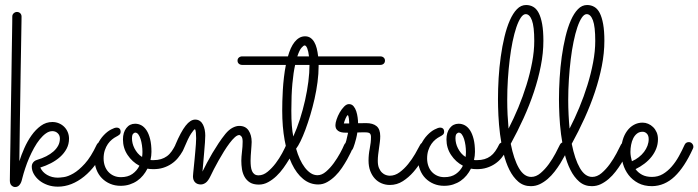

<svg xmlns="http://www.w3.org/2000/svg" viewBox="-20 -732 2801 770"><path d="M141.6 -60.1Q149.9 -41.5 168.9 -30.5Q188 -19.5 211.9 -19.5Q219.2 -19.5 235.8 -21.7Q252.4 -23.9 274.2 -36.4Q295.9 -48.8 320.3 -75.7Q344.7 -102.5 367.7 -151.4Q370.1 -156.7 374.5 -159.4Q378.9 -162.1 384.3 -162.1Q392.6 -162.1 397.7 -156.2Q402.8 -150.4 402.8 -143.6Q402.8 -140.6 400.9 -135.7Q383.8 -100.1 362.8 -72Q341.8 -43.9 317.4 -24.2Q293 -4.4 266.4 6.1Q239.7 16.6 211.9 16.6Q189.9 16.6 170.7 9.8Q151.4 2.9 137.5 -8.5Q123.5 -20 115.5 -34.4Q107.4 -48.8 107.4 -64Q107.4 -65.9 107.9 -69.3Q108.4 -72.8 110.6 -76.9Q112.8 -81.1 116.9 -84.7Q121.1 -88.4 128.4 -90.8Q148.4 -96.7 165.3 -105.2Q182.1 -113.8 194.3 -124.5Q206.5 -135.3 213.4 -148.2Q220.2 -161.1 220.2 -176.3Q220.2 -189.5 211.4 -197.8Q202.6 -206.1 189.9 -206.1Q176.8 -206.1 164.1 -197Q151.4 -188 139.4 -173.1Q127.4 -158.2 116.7 -138.9Q106 -119.6 96.9 -98.6Q87.9 -77.6 81.1 -56.9Q74.2 -36.1 69.8 -18.6Q68.4 -13.2 66.7 -6.8Q64.9 -0.5 61.5 5.1Q58.1 10.7 53.2 14.4Q48.3 18.1 40.5 18.1Q33.2 18.1 26.4 12Q19.5 5.9 19.5 -8.8Q19.5 -11.7 19.8 -31.2Q20 -50.8 20.5 -82.3Q21 -113.8 21.7 -154.5Q22.5 -195.3 22.9 -241Q23.4 -286.6 24.4 -335Q25.4 -383.3 25.9 -429.2Q26.4 -475.1 27.1 -516.4Q27.8 -557.6 28.3 -589.6Q28.8 -621.6 29.1 -641.8Q29.3 -662.1 29.3 -666Q29.3 -673.8 35.2 -679Q41 -684.1 47.9 -684.1Q55.7 -684.1 61 -679Q66.4 -673.8 66.4 -665.5Q66.4 -664.6 66.2 -646.2Q65.9 -627.9 65.4 -597.2Q64.9 -566.4 64.2 -525.4Q63.5 -484.4 62.7 -438.2Q62 -392.1 61.3 -343.3Q60.5 -294.4 59.8 -248Q59.1 -201.7 58.6 -159.7Q58.1 -117.7 57.6 -85.4Q65.4 -110.4 77.6 -137.9Q89.8 -165.5 106.4 -189Q123 -212.4 143.8 -227.5Q164.6 -242.7 189.9 -242.7Q204.1 -242.7 216.3 -237.5Q228.5 -232.4 237.5 -223.4Q246.6 -214.4 251.7 -202.1Q256.8 -189.9 256.8 -175.8Q256.8 -153.8 247.1 -135.5Q237.3 -117.2 221.2 -102.8Q205.1 -88.4 184.3 -77.6Q163.6 -66.9 141.6 -60.1Z M592.8 -53.7Q580.6 -53.7 571.3 -55.7Q564 -41 553.7 -28.6Q543.5 -16.1 530 -6.8Q516.6 2.4 500 7.8Q483.4 13.2 463.9 13.2Q440.9 13.2 421.9 5.1Q402.8 -2.9 388.7 -17.3Q374.5 -31.7 366.7 -52Q358.9 -72.3 358.9 -96.7Q358.9 -127.9 370.1 -151.1Q381.3 -174.3 396 -189.7Q410.6 -205.1 425.3 -212.6Q439.9 -220.2 447.3 -220.2Q455.6 -220.2 459.7 -215.8Q463.9 -211.4 463.9 -204.1Q463.9 -195.8 458.7 -191.7Q453.6 -187.5 445.8 -183.6Q438 -179.7 429.2 -172.6Q420.4 -165.5 412.8 -154.8Q405.3 -144 400.4 -129.4Q395.5 -114.7 395.5 -96.7Q395.5 -80.6 400.4 -66.7Q405.3 -52.7 414.6 -42.7Q423.8 -32.7 436.5 -27.1Q449.2 -21.5 464.8 -21.5Q492.7 -21.5 511 -34.4Q529.3 -47.4 539.1 -67.4Q510.3 -82.5 491.7 -110.4Q473.1 -138.2 473.1 -172.9Q473.1 -200.7 486.6 -218.3Q500 -235.8 522 -235.8Q535.2 -235.8 546.9 -229.5Q558.6 -223.1 567.6 -209.5Q576.7 -195.8 582 -174.3Q587.4 -152.8 587.4 -123Q587.4 -107.4 583.5 -90.3Q586.4 -89.8 589.4 -89.8Q592.3 -89.8 595.7 -89.8Q612.3 -89.8 625.5 -93.8Q638.7 -97.7 649.4 -105.5Q660.2 -113.3 668.7 -125.5Q677.2 -137.7 685.1 -153.8Q686.5 -156.7 691.4 -159.4Q696.3 -162.1 701.2 -162.1Q707.5 -162.1 713.1 -157Q718.8 -151.9 718.8 -143.6Q718.8 -139.6 716.8 -135Q714.8 -130.4 712.9 -126.5Q704.6 -111.8 693.6 -98.4Q682.6 -85 667.7 -75Q652.8 -64.9 634.3 -59.1Q615.7 -53.2 592.8 -53.7ZM509.3 -176.8Q509.3 -167.5 511.7 -157.2Q514.2 -147 519.3 -137Q524.4 -127 532 -117.9Q539.6 -108.9 549.8 -102.5Q551.3 -112.8 551.3 -122.6Q551.3 -135.7 549.3 -149.4Q547.4 -163.1 543.7 -174.6Q540 -186 534.7 -193.1Q529.3 -200.2 522 -200.2Q519 -200.2 514.2 -195.8Q509.3 -191.4 509.3 -176.8Z M792 -43.9Q799.8 -60.1 810.1 -79.3Q820.3 -98.6 832 -118.4Q843.8 -138.2 856.7 -157.7Q869.6 -177.2 883.8 -194.8Q897.9 -211.9 912.4 -219.5Q926.8 -227.1 939.5 -227.1Q964.8 -227.1 977.1 -208.5Q989.3 -189.9 989.3 -162.6Q989.3 -156.2 988.5 -147.2Q987.8 -138.2 987.1 -127.9Q986.3 -117.7 985.6 -107.2Q984.9 -96.7 984.9 -87.4Q984.9 -75.7 986.1 -64.9Q987.3 -54.2 990.7 -46.1Q994.1 -38.1 1000.5 -33.4Q1006.8 -28.8 1017.1 -28.8Q1035.6 -28.8 1053.2 -43.2Q1070.8 -57.6 1085.7 -77.4Q1100.6 -97.2 1111.6 -117.7Q1122.6 -138.2 1127.9 -150.9Q1130.4 -156.2 1135 -159.2Q1139.6 -162.1 1145 -162.1Q1153.3 -162.1 1158.4 -156Q1163.6 -149.9 1163.6 -143.1Q1163.6 -139.6 1162.1 -136.2Q1160.2 -132.3 1154.3 -120.1Q1148.4 -107.9 1138.9 -92Q1129.4 -76.2 1116.7 -58.3Q1104 -40.5 1088.6 -25.9Q1073.2 -11.2 1055.4 -1.5Q1037.6 8.3 1018.1 8.3Q996.1 8.3 982.4 -0.2Q968.8 -8.8 960.9 -22.7Q953.1 -36.6 950.4 -53.5Q947.8 -70.3 947.8 -87.4Q947.8 -94.7 948.5 -104Q949.2 -113.3 950.4 -123.5Q951.7 -133.8 952.4 -144Q953.1 -154.3 953.1 -163.6Q953.1 -179.2 948.2 -184.8Q943.4 -190.4 939.5 -190.4Q931.6 -190.4 921.6 -181.4Q911.6 -172.4 900.6 -157.7Q889.6 -143.1 878.2 -124.8Q866.7 -106.4 856.7 -88.4Q846.7 -70.3 838.1 -54Q829.6 -37.6 824.7 -26.9Q814.9 -6.3 805.2 0.7Q795.4 7.8 785.2 7.8Q771 7.8 762.5 -0.7Q753.9 -9.3 753.9 -24.9Q753.9 -28.3 754.9 -38.3Q755.9 -48.3 757.3 -62.3Q758.8 -76.2 760.3 -92.3Q761.7 -108.4 763.2 -124.3Q764.6 -140.1 765.6 -153.8Q766.6 -167.5 766.6 -176.8Q766.6 -189 765.6 -200.2Q764.6 -211.4 761.7 -213.9Q757.3 -212.4 746.1 -195.6Q734.9 -178.7 717.3 -136.2Q714.8 -130.9 710 -127.9Q705.1 -125 699.7 -125Q691.4 -125 686.5 -130.6Q681.6 -136.2 681.6 -143.6Q681.6 -147 683.1 -150.9Q705.1 -203.1 724.4 -227.8Q743.7 -252.4 762.7 -252.4Q773.9 -252.4 781.7 -246.8Q789.6 -241.2 794.2 -231.9Q798.8 -222.7 801 -211.4Q803.2 -200.2 803.2 -188.5Q803.2 -179.7 802 -161.1Q800.8 -142.6 798.8 -121.3Q796.9 -100.1 795.2 -79.1Q793.5 -58.1 792 -43.9Z M1523.9 -488.8Q1523.9 -481 1518.6 -476.3Q1513.2 -471.7 1505.4 -471.7H1257.8V-466.3Q1257.8 -436.5 1253.4 -402.8Q1249 -369.1 1241.5 -335.7Q1233.9 -302.2 1224.4 -270.5Q1214.8 -238.8 1204.8 -211.9Q1194.8 -185.1 1185.1 -165.3Q1175.3 -145.5 1167.5 -135.7Q1173.8 -113.3 1182.6 -94Q1191.4 -74.7 1202.4 -60.3Q1213.4 -45.9 1226.1 -37.6Q1238.8 -29.3 1253.4 -29.3Q1270.5 -29.3 1287.4 -43.7Q1304.2 -58.1 1318.6 -77.9Q1333 -97.7 1344 -117.9Q1355 -138.2 1359.9 -150.4Q1364.7 -162.1 1377 -162.1Q1385.3 -162.1 1390.4 -156.2Q1395.5 -150.4 1395.5 -143.6Q1395.5 -140.1 1394 -136.7Q1392.6 -133.3 1387 -121.1Q1381.3 -108.9 1372.3 -92.8Q1363.3 -76.7 1351.3 -58.8Q1339.4 -41 1324.5 -26.4Q1309.6 -11.7 1292.5 -2Q1275.4 7.8 1256.3 7.8Q1222.7 7.8 1195.8 -14.2Q1168.9 -36.1 1150.1 -75.7Q1131.3 -115.2 1121.6 -169.4Q1111.8 -223.6 1111.8 -288.1Q1111.8 -304.2 1112.3 -325.9Q1112.8 -347.7 1114.3 -371.8Q1115.7 -396 1118.7 -421.6Q1121.6 -447.3 1126.5 -471.7H951.2Q943.4 -471.7 938 -476.3Q932.6 -481 932.6 -488.8Q932.6 -496.6 938 -501.2Q943.4 -505.9 951.2 -505.9H1134.8Q1139.6 -523.4 1146.2 -538.1Q1152.8 -552.7 1161.4 -563.5Q1169.9 -574.2 1180.4 -580.3Q1190.9 -586.4 1203.6 -586.4Q1215.8 -586.4 1224.9 -580.3Q1233.9 -574.2 1240.2 -563.5Q1246.6 -552.7 1250.2 -538.1Q1253.9 -523.4 1255.9 -505.9H1505.4Q1513.2 -505.9 1518.6 -501.2Q1523.9 -496.6 1523.9 -488.8ZM1156.2 -184.6Q1170.9 -216.8 1182.9 -254.2Q1194.8 -291.5 1203.4 -329.6Q1211.9 -367.7 1216.6 -404.3Q1221.2 -440.9 1221.2 -471.7H1163.6Q1156.7 -441.4 1152.6 -396.7Q1148.4 -352.1 1148.4 -288.1Q1148.4 -252.4 1150.4 -228.3Q1152.3 -204.1 1156.2 -184.6ZM1201.7 -549.8Q1197.3 -549.8 1189 -540.3Q1180.7 -530.8 1172.4 -505.9H1219.2Q1216.8 -526.4 1212.2 -538.1Q1207.5 -549.8 1201.7 -549.8ZM1164.1 -149.4V-148.9Z M1413.1 -200.7Q1411.1 -187.5 1408.2 -176Q1405.3 -164.6 1402.6 -156Q1399.9 -147.5 1397.9 -142.1Q1396 -136.7 1395.5 -136.2Q1390.6 -125 1378.4 -125Q1371.6 -125 1365.7 -130.1Q1359.9 -135.3 1359.9 -143.1Q1359.9 -146 1360.8 -147.5Q1361.8 -148.9 1363.8 -153.3Q1365.7 -157.7 1368.7 -168Q1371.6 -178.2 1376 -199.7Q1367.7 -199.7 1358.9 -200.2Q1350.1 -200.7 1342.5 -203.6Q1335 -206.5 1330.1 -212.9Q1325.2 -219.2 1325.2 -230.5Q1325.2 -238.8 1329.8 -252.9Q1334.5 -267.1 1342.3 -280.8Q1350.1 -294.4 1359.9 -304.4Q1369.6 -314.5 1379.4 -314.5Q1390.6 -314.5 1397.7 -306.2Q1404.8 -297.9 1408.7 -285.9Q1412.6 -273.9 1414.3 -260.7Q1416 -247.6 1416 -237.8Q1424.3 -237.8 1432.4 -238Q1440.4 -238.3 1447.8 -238.3Q1475.6 -238.3 1490.2 -226.1Q1504.9 -213.9 1504.9 -186Q1504.9 -174.8 1503.4 -162.6Q1502 -150.4 1500 -137.5Q1498 -124.5 1496.6 -111.8Q1495.1 -99.1 1495.1 -86.9Q1495.1 -69.3 1500 -57.9Q1504.9 -46.4 1512.2 -39.6Q1519.5 -32.7 1527.8 -30Q1536.1 -27.3 1543 -27.3Q1564 -27.3 1582.5 -41Q1601.1 -54.7 1616.7 -74Q1632.3 -93.3 1644.8 -114.7Q1657.2 -136.2 1665.5 -152.3Q1668 -156.7 1672.4 -159.2Q1676.8 -161.6 1681.6 -161.6Q1690.4 -161.6 1695.3 -156Q1700.2 -150.4 1700.2 -143.6Q1700.2 -138.7 1698.2 -134.8Q1687 -114.7 1672.1 -89.6Q1657.2 -64.5 1638.2 -42.5Q1619.1 -20.5 1595.5 -5.4Q1571.8 9.8 1543.5 9.8Q1525.9 9.8 1510.3 3.2Q1494.6 -3.4 1483.2 -15.9Q1471.7 -28.3 1464.8 -46.6Q1458 -64.9 1458 -87.9Q1458 -112.3 1462.9 -136.5Q1467.8 -160.6 1467.8 -182.6Q1467.8 -191.9 1463.6 -196.5Q1459.5 -201.2 1445.3 -201.2Q1438.5 -201.2 1430.4 -201.2Q1422.4 -201.2 1413.1 -200.7ZM1380.4 -236.8Q1380.4 -240.2 1380.1 -245.8Q1379.9 -251.5 1379.2 -256.8Q1378.4 -262.2 1377.2 -266.1Q1376 -270 1374.5 -270Q1373 -270 1370.8 -266.4Q1368.7 -262.7 1366.2 -257.6Q1363.8 -252.4 1361.8 -246.6Q1359.9 -240.7 1358.9 -236.8Z M1890.1 -53.7Q1877.9 -53.7 1868.7 -55.7Q1861.3 -41 1851.1 -28.6Q1840.8 -16.1 1827.4 -6.8Q1814 2.4 1797.4 7.8Q1780.8 13.2 1761.2 13.2Q1738.3 13.2 1719.2 5.1Q1700.2 -2.9 1686 -17.3Q1671.9 -31.7 1664.1 -52Q1656.2 -72.3 1656.2 -96.7Q1656.2 -127.9 1667.5 -151.1Q1678.7 -174.3 1693.4 -189.7Q1708 -205.1 1722.7 -212.6Q1737.3 -220.2 1744.6 -220.2Q1752.9 -220.2 1757.1 -215.8Q1761.2 -211.4 1761.2 -204.1Q1761.2 -195.8 1756.1 -191.7Q1751 -187.5 1743.2 -183.6Q1735.4 -179.7 1726.6 -172.6Q1717.8 -165.5 1710.2 -154.8Q1702.6 -144 1697.8 -129.4Q1692.9 -114.7 1692.9 -96.7Q1692.9 -80.6 1697.8 -66.7Q1702.6 -52.7 1711.9 -42.7Q1721.2 -32.7 1733.9 -27.1Q1746.6 -21.5 1762.2 -21.5Q1790 -21.5 1808.3 -34.4Q1826.7 -47.4 1836.4 -67.4Q1807.6 -82.5 1789.1 -110.4Q1770.5 -138.2 1770.5 -172.9Q1770.5 -200.7 1783.9 -218.3Q1797.4 -235.8 1819.3 -235.8Q1832.5 -235.8 1844.2 -229.5Q1856 -223.1 1865 -209.5Q1874 -195.8 1879.4 -174.3Q1884.8 -152.8 1884.8 -123Q1884.8 -107.4 1880.9 -90.3Q1883.8 -89.8 1886.7 -89.8Q1889.6 -89.8 1893.1 -89.8Q1909.7 -89.8 1922.9 -93.8Q1936 -97.7 1946.8 -105.5Q1957.5 -113.3 1966.1 -125.5Q1974.6 -137.7 1982.4 -153.8Q1983.9 -156.7 1988.8 -159.4Q1993.7 -162.1 1998.5 -162.1Q2004.9 -162.1 2010.5 -157Q2016.1 -151.9 2016.1 -143.6Q2016.1 -139.6 2014.2 -135Q2012.2 -130.4 2010.3 -126.5Q2002 -111.8 1991 -98.4Q1980 -85 1965.1 -75Q1950.2 -64.9 1931.6 -59.1Q1913.1 -53.2 1890.1 -53.7ZM1806.6 -176.8Q1806.6 -167.5 1809.1 -157.2Q1811.5 -147 1816.7 -137Q1821.8 -127 1829.3 -117.9Q1836.9 -108.9 1847.2 -102.5Q1848.6 -112.8 1848.6 -122.6Q1848.6 -135.7 1846.7 -149.4Q1844.7 -163.1 1841.1 -174.6Q1837.4 -186 1832 -193.1Q1826.7 -200.2 1819.3 -200.2Q1816.4 -200.2 1811.5 -195.8Q1806.6 -191.4 1806.6 -176.8Z M2258.8 -135.3Q2253.4 -124 2245.4 -108.6Q2237.3 -93.3 2227.1 -76.7Q2216.8 -60.1 2204.1 -43.7Q2191.4 -27.3 2176.5 -14.4Q2161.6 -1.5 2144.8 6.6Q2127.9 14.6 2108.9 14.6Q2079.6 14.6 2058.6 -3.4Q2037.6 -21.5 2022.9 -50.8Q2008.3 -80.1 1999.3 -117.4Q1990.2 -154.8 1985.4 -193.6Q1980.5 -232.4 1978.8 -269Q1977.1 -305.7 1977.1 -334Q1977.1 -375 1979.7 -418.9Q1982.4 -462.9 1988.3 -504.9Q1994.1 -546.9 2003.2 -584.5Q2012.2 -622.1 2024.7 -650.4Q2037.1 -678.7 2053.2 -695.3Q2069.3 -711.9 2089.8 -711.9Q2106 -711.9 2118.9 -704.3Q2131.8 -696.8 2140.6 -679.7Q2149.4 -662.6 2154.3 -635.3Q2159.2 -607.9 2159.2 -568.4Q2159.2 -519.5 2148.9 -467.5Q2138.7 -415.5 2121.1 -362.8Q2103.5 -310.1 2079.6 -257.6Q2055.7 -205.1 2028.3 -155.3Q2040.5 -93.3 2061 -57.9Q2081.5 -22.5 2110.4 -22.5Q2129.9 -22.5 2147.9 -37.8Q2166 -53.2 2181.2 -74.2Q2196.3 -95.2 2207.8 -116.9Q2219.2 -138.7 2225.6 -151.9Q2228 -156.7 2232.4 -159.4Q2236.8 -162.1 2242.2 -162.1Q2250.5 -162.1 2255.6 -156.2Q2260.7 -150.4 2260.7 -143.1Q2260.7 -140.1 2258.8 -135.3ZM2014.2 -331.5Q2014.2 -300.3 2015.6 -271.5Q2017.1 -242.7 2019.5 -216.3Q2040 -255.9 2058.6 -300.5Q2077.1 -345.2 2091.3 -390.9Q2105.5 -436.5 2114 -481.7Q2122.6 -526.9 2122.6 -567.9Q2122.6 -625.5 2113.3 -650.4Q2104 -675.3 2088.4 -675.3Q2078.1 -675.3 2068.6 -661.1Q2059.1 -647 2050.8 -622.6Q2042.5 -598.1 2035.6 -564.9Q2028.8 -531.7 2024.2 -493.7Q2019.5 -455.6 2016.8 -414.1Q2014.2 -372.6 2014.2 -331.5Z M2503.4 -135.3Q2498 -124 2490 -108.6Q2481.9 -93.3 2471.7 -76.7Q2461.4 -60.1 2448.7 -43.7Q2436 -27.3 2421.1 -14.4Q2406.2 -1.5 2389.4 6.6Q2372.6 14.6 2353.5 14.6Q2324.2 14.6 2303.2 -3.4Q2282.2 -21.5 2267.6 -50.8Q2252.9 -80.1 2243.9 -117.4Q2234.9 -154.8 2230 -193.6Q2225.1 -232.4 2223.4 -269Q2221.7 -305.7 2221.7 -334Q2221.7 -375 2224.4 -418.9Q2227.1 -462.9 2232.9 -504.9Q2238.8 -546.9 2247.8 -584.5Q2256.8 -622.1 2269.3 -650.4Q2281.7 -678.7 2297.9 -695.3Q2314 -711.9 2334.5 -711.9Q2350.6 -711.9 2363.5 -704.3Q2376.5 -696.8 2385.3 -679.7Q2394 -662.6 2398.9 -635.3Q2403.8 -607.9 2403.8 -568.4Q2403.8 -519.5 2393.6 -467.5Q2383.3 -415.5 2365.7 -362.8Q2348.1 -310.1 2324.2 -257.6Q2300.3 -205.1 2272.9 -155.3Q2285.2 -93.3 2305.7 -57.9Q2326.2 -22.5 2355 -22.5Q2374.5 -22.5 2392.6 -37.8Q2410.6 -53.2 2425.8 -74.2Q2440.9 -95.2 2452.4 -116.9Q2463.9 -138.7 2470.2 -151.9Q2472.7 -156.7 2477.1 -159.4Q2481.4 -162.1 2486.8 -162.1Q2495.1 -162.1 2500.2 -156.2Q2505.4 -150.4 2505.4 -143.1Q2505.4 -140.1 2503.4 -135.3ZM2258.8 -331.5Q2258.8 -300.3 2260.3 -271.5Q2261.7 -242.7 2264.2 -216.3Q2284.7 -255.9 2303.2 -300.5Q2321.8 -345.2 2335.9 -390.9Q2350.1 -436.5 2358.6 -481.7Q2367.2 -526.9 2367.2 -567.9Q2367.2 -625.5 2357.9 -650.4Q2348.6 -675.3 2333 -675.3Q2322.8 -675.3 2313.2 -661.1Q2303.7 -647 2295.4 -622.6Q2287.1 -598.1 2280.3 -564.9Q2273.4 -531.7 2268.8 -493.7Q2264.2 -455.6 2261.5 -414.1Q2258.8 -372.6 2258.8 -331.5Z M2528.8 -53.7Q2539.1 -39.6 2555.2 -31Q2571.3 -22.5 2594.7 -22.5Q2618.7 -22.5 2638.2 -33.9Q2657.7 -45.4 2673.8 -64Q2689.9 -82.5 2702.6 -105.5Q2715.3 -128.4 2725.6 -151.4Q2728 -156.7 2732.4 -159.4Q2736.8 -162.1 2742.2 -162.1Q2750.5 -162.1 2755.6 -156.2Q2760.7 -150.4 2760.7 -143.6Q2760.7 -141.1 2760.3 -139.4Q2759.8 -137.7 2758.8 -135.7Q2725.1 -61.5 2685.3 -23.9Q2645.5 13.7 2595.2 14.6Q2563 14.6 2539.6 2.2Q2516.1 -10.3 2501 -30Q2485.8 -49.8 2478.5 -74.7Q2471.2 -99.6 2471.2 -124.5Q2471.2 -149.4 2477.3 -170.4Q2483.4 -191.4 2494.9 -207Q2506.3 -222.7 2522.2 -231.4Q2538.1 -240.2 2557.1 -240.2Q2568.4 -240.2 2579.3 -235.6Q2590.3 -231 2599.1 -222.4Q2607.9 -213.9 2613.3 -201.7Q2618.7 -189.5 2618.7 -173.8Q2618.7 -153.8 2611.8 -136.2Q2605 -118.7 2593 -103.5Q2581.1 -88.4 2564.5 -75.7Q2547.9 -63 2528.8 -53.7ZM2514.2 -85.4Q2529.3 -91.8 2541.7 -101.6Q2554.2 -111.3 2563 -123Q2571.8 -134.8 2576.7 -147.7Q2581.5 -160.6 2581.5 -173.8Q2581.5 -188.5 2574.2 -196Q2566.9 -203.6 2557.1 -203.6Q2543.9 -203.6 2534.7 -196.3Q2525.4 -189 2519.5 -177.2Q2513.7 -165.5 2511 -151.1Q2508.3 -136.7 2508.3 -122.6Q2508.3 -113.8 2510 -104Q2511.7 -94.2 2514.2 -85.4Z"/></svg>

Font: Sacramento
Style: Regular
Weight: 400
Designer: Astigmatic (AOETI)
Foundry: Astigmatic (AOETI)
Version: Version 1.000